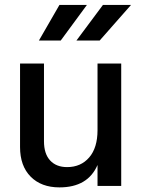

<svg xmlns="http://www.w3.org/2000/svg" viewBox="-20 -770 591 795"><path d="M383.8 -506.8V-231Q383.8 -158.2 349.4 -118.2Q314.9 -78.1 257.8 -78.1Q212.9 -78.1 187.5 -105.7Q162.1 -133.3 162.1 -185.1V-506.8H63V-161.1Q63 -83 106.9 -38.6Q150.9 5.9 226.1 5.9Q343.8 5.9 383.8 -86.9V0H481.9V-506.8ZM406.2 -749.5 296.4 -602.1H392.6L522.5 -749.5ZM226.1 -749.5 141.1 -602.1H231.4L339.8 -749.5Z"/></svg>

Font: FAU Chimera Medium
Style: Regular
Weight: 500
Version: Version 1.002;hotconv 1.0.117;makeotfexe 2.5.65602